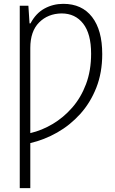

<svg xmlns="http://www.w3.org/2000/svg" viewBox="-20 -744 602 1001"><path d="M310 -724Q407 -724 460 -655.5Q513 -587 513 -462Q513 -365 482 -286.5Q451 -208 398 -149.5Q345 -91 278 -53Q211 -15 138 2V237H83V-714H128L134 -622H139Q167 -675 212 -699.5Q257 -724 310 -724ZM301 -674Q230 -673 184 -627Q138 -581 138 -494V-50Q198 -64 254.5 -97.5Q311 -131 356.5 -183Q402 -235 428.5 -305.5Q455 -376 455 -464Q455 -568 413.5 -621Q372 -674 301 -674Z"/></svg>

Font: Noto Sans Condensed Light
Style: Regular
Weight: 300
Width: 3
Designer: Monotype Design Team
Foundry: Monotype Imaging Inc.
Version: Version 2.013; ttfautohint (v1.8.4.7-5d5b)